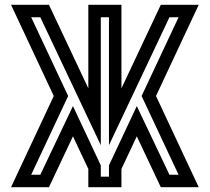

<svg xmlns="http://www.w3.org/2000/svg" viewBox="-20 -780 874 800"><path d="M486 0H348V-76L284 -212L184 0H26L204 -380L26 -760H184L348 -412V-760H486V-412L650 -760H808L630 -380L808 0H650L550 -212L486 -76ZM434 -175V-708H400V-175L148 -708H110L264 -380L110 -52H148L284 -338L400 -91V-44H434V-91L550 -338L686 -52H724L570 -380L724 -708H686Z"/></svg>

Font: Aurach Bi
Style: Regular
Weight: 400
Designer: Peter Wiegel
Foundry: Peter Wiegel
Version: Version 1.002